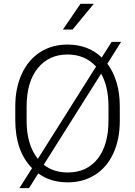

<svg xmlns="http://www.w3.org/2000/svg" viewBox="-20 -957 717 1018"><path d="M615.2 -316.9Q615.2 -218.8 581.3 -144.5Q547.4 -70.3 484.4 -30.3Q421.4 9.8 338.9 9.8Q248 9.8 183.1 -37.6L133.8 40.5H83L149.9 -65.4Q61 -155.3 61 -321.3V-393.1Q61 -490.2 95.5 -565.2Q129.9 -640.1 192.9 -680.4Q255.9 -720.7 337.9 -720.7Q447.3 -720.7 519.5 -652.3L571.8 -734.9H622.1L549.3 -619.1Q614.7 -531.2 615.2 -394ZM121.1 -316.9Q121.1 -189.5 180.7 -114.7L489.3 -604Q431.2 -668 337.9 -668Q238.8 -668 179.9 -595Q121.1 -522 121.1 -391.1ZM555.2 -394Q555.2 -497.1 516.1 -566.4L211.9 -83.5Q264.2 -42.5 338.9 -42.5Q440.9 -42.5 498 -115.5Q555.2 -188.5 555.2 -318.8ZM406.7 -937H477.5L364.7 -800.3H313.5Z"/></svg>

Font: Roboto-Light
Style: Regular
Weight: 300
Designer: Google
Version: Version 2.137; 2017